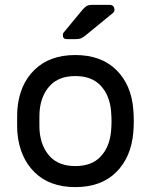

<svg xmlns="http://www.w3.org/2000/svg" viewBox="-20 -755 617 785"><path d="M527 -259Q527 -235 525 -213Q516 -111 454.5 -50.5Q393 10 288 10Q183 10 121.5 -50.5Q60 -111 51 -213Q50 -224 50 -259Q50 -296 51 -307Q59 -409 121 -469.5Q183 -530 288 -530Q393 -530 455 -469.5Q517 -409 525 -307Q527 -285 527 -259ZM288 -444Q221 -444 184.5 -405Q148 -366 142 -302Q141 -290 141 -259Q141 -229 142 -218Q148 -154 184.5 -115Q221 -76 288 -76Q355 -76 391.5 -115Q428 -154 434 -218Q436 -240 436 -259Q436 -278 434 -302Q428 -366 391.5 -405Q355 -444 288 -444ZM355 -735H429Q438 -735 443 -729.5Q448 -724 448 -715Q448 -708 443 -703L332 -612Q321 -603 312.5 -599Q304 -595 290 -595H253Q237 -595 237 -611Q237 -619 242 -624L318 -716Q329 -728 336 -731.5Q343 -735 355 -735Z"/></svg>

Font: Rubik
Style: Regular
Weight: 400
Designer: Hubert & Fischer
Foundry: Hubert & Fischer
Version: Version 1.100